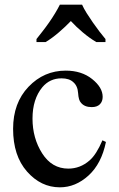

<svg xmlns="http://www.w3.org/2000/svg" viewBox="-20 -786 507 821"><path d="M433 -179Q414 -86 358.5 -35.5Q303 15 236 15Q155 15 95.5 -52.5Q36 -120 36 -235Q36 -346 102 -415Q168 -484 261 -484Q329 -484 374 -448Q419 -412 419 -372Q419 -352 407 -340Q395 -328 372 -328Q341 -328 326 -347Q316 -357 314 -388Q312 -419 293 -435Q276 -451 243 -451Q193 -451 161 -413Q119 -362 119 -279Q119 -195 160.5 -130Q202 -65 272 -65Q323 -65 363 -100Q392 -125 418 -186ZM136 -619Q147 -633 161.5 -651.5Q176 -670 190 -690Q204 -710 216 -730Q228 -750 236 -766H331Q338 -750 350.5 -730Q363 -710 377 -690Q391 -670 405 -651.5Q419 -633 431 -619V-606H392Q363 -623 334 -647.5Q305 -672 283 -696Q260 -672 231.5 -647.5Q203 -623 175 -606H136Z"/></svg>

Font: MM Taunggyi
Style: Regular
Weight: 400
Designer: Khon Soe Zaw Thu
Version: Version 1.00 July 18, 2016, initial release